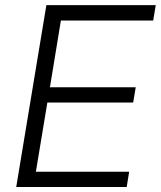

<svg xmlns="http://www.w3.org/2000/svg" viewBox="-20 -748 643 768"><path d="M44.9 0 165.5 -727.5H603L592.8 -666H223.6L179.7 -398.9H522.9L512.7 -337.9H169.4L123.5 -61H496.6L486.8 0Z"/></svg>

Font: Inter 20pt Light
Style: Italic
Weight: 300
Italic angle: -9.3988°
Version: Version 4.001;git-66647c0bb